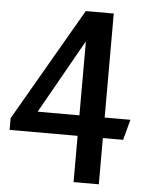

<svg xmlns="http://www.w3.org/2000/svg" viewBox="-54 -539 580 765"><g transform="rotate(5 236.5 -156.5)"><path d="M258 -498H370V-82H473L451 0H370V185H269V0H-3V-47ZM269 -378 102 -82H269Z"/></g></svg>

Font: Rosario SemiBold
Style: Regular
Weight: 600
Designer: Hector Gatti
Foundry: Omnibus Type
Version: Version 1.101; ttfautohint (v1.8.1.43-b0c9)